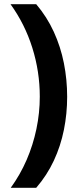

<svg xmlns="http://www.w3.org/2000/svg" viewBox="-20 -734 379 912"><path d="M299 -274Q299 -194 283.5 -117Q268 -40 235.5 29.5Q203 99 152 158H31Q76 96 106.5 25.5Q137 -45 153 -121.5Q169 -198 169 -275Q169 -394 133.5 -507Q98 -620 30 -714H152Q203 -654 235.5 -583Q268 -512 283.5 -434Q299 -356 299 -274Z"/></svg>

Font: Noto Sans Cham
Style: Bold
Weight: 700
Version: Version 2.002